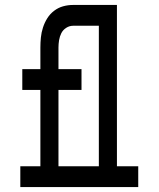

<svg xmlns="http://www.w3.org/2000/svg" viewBox="-20 -755 640 775"><path d="M62 0V-84H143V-392H70V-476H143V-563Q143 -583 145 -603.5Q147 -624 153.5 -644Q160 -664 171 -681.5Q182 -699 198.5 -711.5Q215 -724 234.5 -729.5Q254 -735 275 -735H452V-84H538V0ZM216 -84H379V-651H275Q260 -651 247 -642.5Q234 -634 227.5 -621Q221 -608 218.5 -593Q216 -578 216 -563V-476H309V-392H216Z"/></svg>

Font: Iosevka HT Medium Extended
Style: Regular
Weight: 500
Width: 7
Monospace: yes
Designer: Belleve Invis
Foundry: Belleve Invis
Version: Version 32.3.0; ttfautohint (v1.8.4)